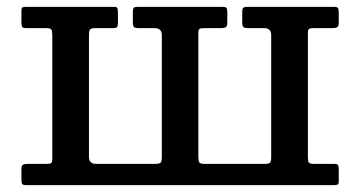

<svg xmlns="http://www.w3.org/2000/svg" viewBox="-20 -540 1050 560"><path d="M452 -437.5Q452 -458 431 -458H385Q374.5 -458 371 -461Q367.5 -464 367.5 -475V-505Q367.5 -514 370 -517Q372.5 -520 381.5 -520H629Q638 -520 640.5 -516.8Q643 -513.5 643 -504V-474Q643 -463.5 638.8 -460.8Q634.5 -458 625 -458H575.5Q566 -458 562.2 -455.8Q558.5 -453.5 558.5 -444V-84.5Q558.5 -71.5 561 -66.8Q563.5 -62 576.5 -62H751Q763 -62 767 -65.2Q771 -68.5 771 -81.5V-437.5Q771 -458 750 -458H704Q694 -458 690.2 -461Q686.5 -464 686.5 -475V-505Q686.5 -514 689.2 -517Q692 -520 700.5 -520H954Q963 -520 965.5 -516.8Q968 -513.5 968 -504V-474Q968 -463.5 963.8 -460.8Q959.5 -458 950 -458H895Q885 -458 881.5 -455.8Q878 -453.5 878 -444V-84.5Q878 -71.5 880.2 -66.8Q882.5 -62 896 -62H955Q963 -62 965.5 -58.8Q968 -55.5 968 -47V-11Q968 -3 964.2 -1.5Q960.5 0 952.5 0H56.5Q47.5 0 45 -3.2Q42.5 -6.5 42.5 -16V-46Q42.5 -56.5 46.8 -59.2Q51 -62 60.5 -62H115.5Q125.5 -62 129 -64.2Q132.5 -66.5 132.5 -76V-435.5Q132.5 -448.5 130 -453.2Q127.5 -458 114.5 -458H55.5Q47.5 -458 45 -461.2Q42.5 -464.5 42.5 -473V-509Q42.5 -517.5 46.2 -518.8Q50 -520 58 -520H313Q320.5 -520 322.2 -516.5Q324 -513 324 -504.5V-472.5Q324 -464.5 321.5 -461.2Q319 -458 311.5 -458H259.5Q247.5 -458 243.5 -454.8Q239.5 -451.5 239.5 -438.5V-82.5Q239.5 -62 260.5 -62H432Q444 -62 448 -65.2Q452 -68.5 452 -81.5Z"/></svg>

Font: Besley* Medium
Style: Regular
Weight: 500
Designer: Owen Earl
Foundry: indestructible type*
Version: Version 3.000; ttfautohint (v1.8.3)